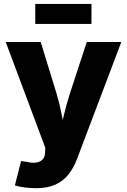

<svg xmlns="http://www.w3.org/2000/svg" viewBox="-20 -756 650 983"><path d="M56.2 193.4 87.9 68.4 117.7 72.8Q146.5 79.6 167.2 75.9Q188 72.3 199.5 58.8Q210.9 45.4 210.9 23.4L211.9 0.5L9.3 -541H188.5L269 -278.8Q285.2 -225.1 295.4 -170.9Q305.7 -116.7 318.8 -55.7H281.7Q294.9 -116.7 308.1 -171.1Q321.3 -225.6 338.4 -278.8L424.3 -541H601.1L373.5 60.1Q356.4 104.5 330.1 137.7Q303.7 170.9 263.7 189.2Q223.6 207.5 165 207.5Q134.3 207.5 105.5 203.6Q76.7 199.7 56.2 193.4ZM448.2 -735.8V-633.3H160.6V-735.8Z"/></svg>

Font: Inter 17pt ExtraBold
Style: Regular
Weight: 800
Version: Version 4.001;git-66647c0bb